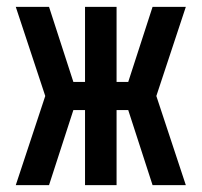

<svg xmlns="http://www.w3.org/2000/svg" viewBox="-20 -540 588 560"><path d="M522 0H425L354 -219H320V0H228V-219H194L123 0H26L112 -260L26 -520H123L194 -301H228V-520H320V-301H354L425 -520H522L436 -260Z"/></svg>

Font: Iosevka Semi-Condensed Medium
Style: Regular
Weight: 500
Monospace: yes
Designer: Belleve Invis
Foundry: Belleve Invis
Version: Version 27.3.5